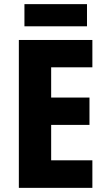

<svg xmlns="http://www.w3.org/2000/svg" viewBox="-20 -958 514 927"><path d="M400 -938H98V-831H400ZM426 -51V-184H227V-355H412V-487H227V-633H426V-765H71V-51Z"/></svg>

Font: Noto Sans Tamil UI Condensed ExtraBold
Style: Regular
Weight: 800
Width: 3
Designer: Jelle Bosma - Monotype Design Team
Foundry: Monotype Imaging Inc.
Version: Version 2.004